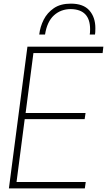

<svg xmlns="http://www.w3.org/2000/svg" viewBox="-20 -1037 589 1057"><path d="M447 0H29L131 -780H549L545 -745H164L121 -415H451L446 -381H116L71 -35H452ZM503 -847H474Q476 -855 476 -876Q476 -985 370 -987Q315 -987 277 -952.5Q239 -918 228 -847H196Q201 -890 220.5 -928.5Q240 -967 276.5 -992Q313 -1017 370 -1017Q439 -1017 472 -979.5Q505 -942 505 -882Q505 -856 503 -847Z"/></svg>

Font: Tanohe Sans ExtraLight
Style: Italic
Weight: 200
Designer: Village Type and Design LLC & Cristiano Sobral
Foundry: Cooper Hewitt Smithsonian Design Museum
Version: Version 1.00;September 29, 2021;FontCreator 13.0.0.2655 64-b